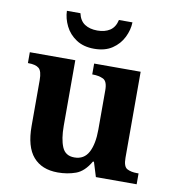

<svg xmlns="http://www.w3.org/2000/svg" viewBox="-85 -838 837 923"><g transform="rotate(10 333.5 -376.5)"><path d="M258 10Q180 10 138 -38.5Q96 -87 96 -188V-412Q96 -456 80 -469.5Q64 -483 28 -483H26V-536H248V-216Q248 -152 264 -113.5Q280 -75 324 -75Q372 -75 393.5 -116Q415 -157 415 -227V-419Q415 -463 393.5 -473Q372 -483 343 -483H340V-536H567V-116Q567 -73 586 -63Q605 -53 634 -53H642V0H443L421 -71H416Q386 -19 345.5 -4.5Q305 10 258 10ZM327 -606Q275 -606 239.5 -629.5Q204 -653 186 -689.5Q168 -726 167 -763H233Q241 -727 265.5 -711Q290 -695 327 -695Q364 -695 388.5 -711Q413 -727 421 -763H487Q486 -726 468 -689.5Q450 -653 415 -629.5Q380 -606 327 -606Z"/></g></svg>

Font: Noto Serif Khojki
Style: Bold
Weight: 700
Version: Version 2.003